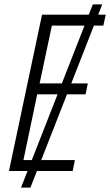

<svg xmlns="http://www.w3.org/2000/svg" viewBox="-20 -781 503 877"><path d="M76 76 404 -761H447L119 76ZM21 0 172 -714H463L452 -664H217L161 -400H381L371 -350H150L87 -50H322L312 0Z"/></svg>

Font: Noto Sans Display SemiCondensed Light
Style: Italic
Weight: 300
Width: 4
Italic angle: -12°
Designer: Monotype Design Team
Foundry: Monotype Imaging Inc.
Version: Version 1.900